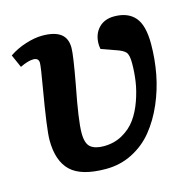

<svg xmlns="http://www.w3.org/2000/svg" viewBox="-85 -614 726 715"><g transform="rotate(-15 278.0 -256.5)"><path d="M137.2 -526.9Q184.1 -526.9 207.5 -509.5Q231 -492.2 231 -455.1Q231 -426.8 210.9 -317.9Q185.1 -186.5 185.1 -138.2Q185.1 -98.1 202.1 -84Q219.2 -69.8 252.9 -69.8Q293 -69.8 325.2 -87.9Q357.4 -106 377.4 -134Q397.5 -162.1 410.6 -199.2Q423.8 -236.3 429 -271.5Q434.1 -306.6 434.1 -341.8Q434.1 -373.5 424.8 -384Q415.5 -394.5 389.2 -403.3Q384.3 -404.8 381.8 -405.8L334 -422.9Q332 -436.5 332 -441.9Q332 -480 354.2 -503.4Q376.5 -526.9 414.1 -526.9Q466.8 -526.9 493.9 -495.8Q521 -464.8 521 -393.1Q521 -335 510.3 -277.8Q499.5 -220.7 476.6 -167.7Q453.6 -114.7 421.1 -74.5Q388.7 -34.2 341.6 -10Q294.4 14.2 238.8 14.2Q144.5 14.2 103.8 -24.4Q63 -63 63 -144Q63 -185.1 89.8 -340.8Q103 -416.5 103 -431.2Q103 -450.2 82 -450.2Q62 -450.2 30.8 -435.1L8.8 -484.9Q37.1 -504.4 72.5 -515.6Q107.9 -526.9 137.2 -526.9Z"/></g></svg>

Font: Literata Book
Style: Bold Italic
Weight: 700
Italic angle: -3°
Designer: Latin by Veronika Burian and Jose Scaglione. Greek by Irene Vlachou. Cyrillic by Vera Evstafieva
Foundry: TypeTogether
Version: Version 1.003;PS 001.003;hotconv 1.0.88;makeotf.lib2.5.64775